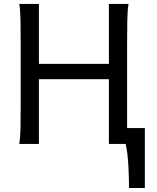

<svg xmlns="http://www.w3.org/2000/svg" viewBox="-20 -733 802 978"><path d="M717.8 -80.6V224.6H637.2Q637.2 201.7 636.5 172.4Q635.7 143.1 634 112.5Q632.3 82 628.9 52.7Q625.5 23.4 620.1 0H534.7V-329.6H178.2V0H78.1Q83.5 -29.3 84.5 -84.7Q85.4 -140.1 85.4 -212.4V-500.5Q85.4 -572.8 84.5 -628.2Q83.5 -683.6 78.1 -712.9H178.2V-407.7H534.7V-712.9H634.8Q629.4 -683.6 628.4 -628.2Q627.4 -572.8 627.4 -500.5V-80.6Z"/></svg>

Font: Andika FrenchTight
Style: Regular
Weight: 400
Designer: Victor Gaultney, Annie Olsen, Julie Remington, Don Collingsworth, Eric Hays, Becca Hirsbrunner
Foundry: SIL International
Version: Version 5.000 ; Dig1 Dig4Opn Dig7 LnSpcTght